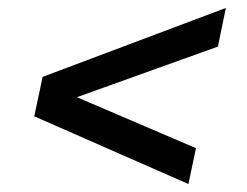

<svg xmlns="http://www.w3.org/2000/svg" viewBox="-20 -494 620 482"><path d="M453 -32 66 -202 87 -301 547 -474 527 -377 173 -250 472 -122Z"/></svg>

Font: Saira Expanded SemiBold
Style: Italic
Weight: 600
Width: 7
Italic angle: -12°
Designer: Hector Gatti with collaboration of the Omnibus-Type team
Foundry: Omnibus-Type
Version: Version 1.101